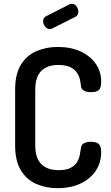

<svg xmlns="http://www.w3.org/2000/svg" viewBox="-20 -976 581 1002"><path d="M280 6Q220 6 169.5 -16Q119 -38 89 -87Q59 -136 59 -217V-508Q59 -589 89 -638Q119 -687 170 -709Q221 -731 281 -731Q350 -731 400.5 -707.5Q451 -684 479.5 -643.5Q508 -603 508 -550Q508 -516 495 -505.5Q482 -495 455 -495Q431 -495 417 -503.5Q403 -512 402 -530Q401 -543 397 -561Q393 -579 381.5 -596.5Q370 -614 347 -625.5Q324 -637 284 -637Q226 -637 195 -605.5Q164 -574 164 -508V-217Q164 -151 195.5 -119.5Q227 -88 287 -88Q325 -88 347.5 -99.5Q370 -111 381 -128.5Q392 -146 396 -165.5Q400 -185 402 -201Q403 -220 417.5 -228Q432 -236 454 -236Q482 -236 495 -225Q508 -214 508 -181Q508 -127 479.5 -84.5Q451 -42 400 -18Q349 6 280 6ZM240 -824Q226 -824 215.5 -837.5Q205 -851 205 -865Q205 -883 220 -891L344 -954Q350 -956 355 -956Q370 -956 379.5 -942.5Q389 -929 389 -915Q389 -896 373 -888L252 -827Q249 -826 246 -825Q243 -824 240 -824Z"/></svg>

Font: Dosis SemiBold
Style: Regular
Weight: 600
Designer: EdgarTolentino, PabloImpallari, IginoMarini
Foundry: EdgarTolentino, PabloImpallari, IginoMarini
Version: Version 3.001; ttfautohint (v1.8.2)